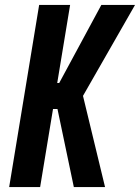

<svg xmlns="http://www.w3.org/2000/svg" viewBox="-20 -755 565 775"><path d="M17 0 138 -735H263L211 -420H219L389 -735H525L315 -368L404 0H278L212 -315H194L142 0Z"/></svg>

Font: Iosevka Curly Extrabold
Style: Italic
Weight: 800
Italic angle: -9°
Monospace: yes
Designer: Belleve Invis
Foundry: Belleve Invis
Version: Version 22.1.2; ttfautohint (v1.8.4)